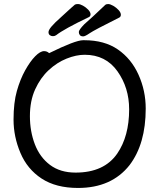

<svg xmlns="http://www.w3.org/2000/svg" viewBox="-20 -912 785 950"><path d="M258 -738Q251 -733 242 -733Q233 -733 226.5 -738Q220 -743 220 -753Q220 -763 234.5 -780.5Q249 -798 284 -829Q346 -886 350.5 -889Q355 -892 365.5 -892Q376 -892 390.5 -884Q405 -876 416.5 -864Q428 -852 428 -841Q428 -830 417 -826Q296 -768 258 -738ZM397 -792Q432 -822 500 -887Q505 -892 515 -892Q525 -892 540 -883.5Q555 -875 566.5 -862.5Q578 -850 578 -839Q578 -828 568 -824Q446 -763 423.5 -747.5Q401 -732 392 -732Q380 -732 375 -738.5Q370 -745 370 -754Q370 -764 397 -792ZM198 -659Q213 -659 223 -649Q353 -713 391 -713Q394 -713 397 -713Q497 -713 563.5 -667Q630 -621 665.5 -542Q701 -463 701 -375Q701 -200 621 -95Q532 18 366 18Q257 18 186 -28.5Q115 -75 81 -155.5Q47 -236 47 -320Q47 -404 63.5 -462Q80 -520 104.5 -564Q129 -608 154 -633.5Q179 -659 198 -659ZM354 -58Q495 -58 560 -152Q619 -238 619 -371Q619 -478 561 -559.5Q503 -641 399 -641Q357 -641 309.5 -622Q262 -603 221 -565Q180 -527 154 -470Q128 -413 128 -337.5Q128 -262 152.5 -198Q177 -134 227.5 -96Q278 -58 354 -58Z"/></svg>

Font: Moon Stars Kai
Style: Bold
Weight: 700
Designer: GuiWonder
Version: Version 1.101